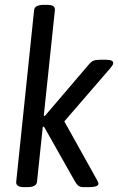

<svg xmlns="http://www.w3.org/2000/svg" viewBox="-20 -772 488 794"><path d="M83 2Q61 2 53.5 -4Q46 -10 47 -20L121 -730Q123 -752 162 -752H171Q193 -752 200.5 -746.5Q208 -741 207 -730L161 -293H166L347 -505Q358 -518 368 -521.5Q378 -525 397 -525H417Q450 -525 448 -510Q448 -504 437 -491L246 -270L381 -28Q387 -18 387 -12Q386 2 346 2H328Q313 2 305.5 -3Q298 -8 291 -20L162 -248H157L133 -20Q131 2 91 2Z"/></svg>

Font: Asap Condensed Condensed Regular
Style: Italic
Weight: 400
Width: 3
Italic angle: -6°
Designer: Pablo Cosgaya
Foundry: Omnibus-Type
Version: Version 3.001; ttfautohint (v1.8.4.7-5d5b)